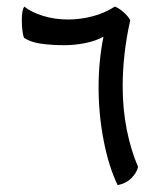

<svg xmlns="http://www.w3.org/2000/svg" viewBox="-20 -553 484 580"><path d="M335.4 6.3Q308.1 -50.3 293 -129.2Q277.8 -208 277.8 -290Q277.8 -329.6 281.5 -367.4Q285.2 -405.3 292.5 -441.9Q267.6 -428.7 236.3 -422.6Q205.1 -416.5 173.8 -416.5Q137.2 -416.5 104.7 -420.9Q72.3 -425.3 52.2 -439Q45.9 -459 45.9 -492.7Q45.9 -522 53.2 -533.2Q75.2 -515.6 110.4 -504.9Q145.5 -494.1 186 -494.1Q221.7 -494.1 258.3 -503.4Q294.9 -512.7 327.1 -533.2Q339.4 -528.3 352.8 -516.6Q366.2 -504.9 373.5 -492.2Q361.8 -439.9 356.2 -389.9Q350.6 -339.8 350.6 -293.5Q350.6 -222.7 363 -160.9Q375.5 -99.1 397 -48.8Q393.6 -32.2 377.7 -15.6Q361.8 1 335.4 6.3Z"/></svg>

Font: Harmattan Medium
Style: Regular
Weight: 500
Designer: George W. Nuss III and SIL International
Foundry: SIL International
Version: Version 4.000